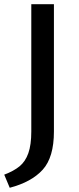

<svg xmlns="http://www.w3.org/2000/svg" viewBox="-35 -678 373 908"><path d="M113 -658H220V-56Q220 66 167 124.5Q114 183 11 210L-15 148Q30 131 57.5 108.5Q85 86 99 46.5Q113 7 113 -56Z"/></svg>

Font: Ysabeau Infant Semibold
Style: Regular
Weight: 600
Designer: Christian Thalmann (Catharsis Fonts)
Version: Version 0.003